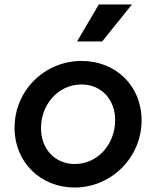

<svg xmlns="http://www.w3.org/2000/svg" viewBox="-20 -825 697 857"><path d="M313 12C477 12 612 -122 612 -288C612 -443 496 -553 344 -553C179 -553 45 -421 45 -255C45 -99 163 12 313 12ZM163 -253C163 -360 241 -448 344 -448C432 -448 494 -381 494 -289C494 -182 417 -93 314 -93C225 -93 163 -160 163 -253ZM324 -640H436L569 -805H421Z"/></svg>

Font: Mluvka SemiBold
Style: Italic
Weight: 600
Italic angle: -8°
Designer: Modified by Jiří Krblich, Original typeface by Gumpita Rahayu
Foundry: Gumpita Rahayu & Jiří Krblich
Version: Version 2.000;Glyphs 3.1.1 (3134)